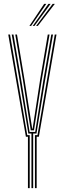

<svg xmlns="http://www.w3.org/2000/svg" viewBox="-20 -980 337 1000"><path d="M143.8 0V-284.5H127.5L81.5 -564L41.2 -800H50.2L90.5 -564L134.2 -292.8H163.2L206.2 -564L247 -800H256L215.2 -564L170 -284.5H152.8V0ZM125.5 0V-268H114.8L23 -800H32.2L122 -276.2H134.8V0ZM162 0V-276.2H175.2L265.2 -800H274.2L182.5 -268H171V0ZM140.2 -301.2 99.2 -564 59.5 -800H68.5L107.8 -564L147.8 -309.5H149.8L188.8 -564L228.8 -800H238L197.5 -564L157 -301.2ZM133.2 -845 210 -959.8H221.2L142 -845ZM168 -845 254.2 -959.8H265.5L177 -845ZM150.5 -845 232 -959.8H243.5L159.5 -845Z"/></svg>

Font: Big Shoulders Inline Display Light
Style: Regular
Weight: 300
Designer: Patric King
Foundry: XO Type Co
Version: Version 1.000